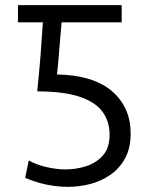

<svg xmlns="http://www.w3.org/2000/svg" viewBox="-20 -713 600 748"><path d="M244 15Q219 15 192 11.5Q165 8 137 0.5Q109 -7 78 -20L92 -88Q120 -72 159.5 -62.5Q199 -53 236 -53Q276 -53 315.5 -65.5Q355 -78 381 -107.5Q407 -137 407 -188Q407 -240 379 -278Q351 -316 289 -336.5Q227 -357 125 -357Q133 -434 138 -497.5Q143 -561 147 -626H50V-693H454V-626H220Q219 -613 216.5 -586Q214 -559 211.5 -527Q209 -495 206.5 -466.5Q204 -438 202 -423Q344 -420 416.5 -357.5Q489 -295 489 -193Q489 -136 467.5 -96.5Q446 -57 410 -32Q374 -7 331 4Q288 15 244 15Z"/></svg>

Font: Ubuntu Sans Mono
Style: Regular
Weight: 400
Monospace: yes
Designer: Dalton Maag Ltd
Foundry: Dalton Maag Ltd
Version: Version 1.006